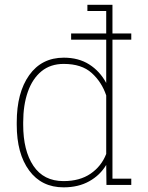

<svg xmlns="http://www.w3.org/2000/svg" viewBox="-20 -782 628 812"><path d="M249 10.3Q155.8 10.3 103.3 -61Q50.8 -132.3 50.8 -254.4V-264.6Q50.8 -390.1 103.5 -464.1Q156.2 -538.1 250 -538.1Q312.5 -538.1 357.4 -509.5Q402.3 -481 429.2 -431.2V-735.4H349.6V-761.7H455.6V-26.4H535.2V0H430.2L429.2 -84.5Q403.3 -41 357.4 -15.4Q311.5 10.3 249 10.3ZM248.5 -16.1Q317.4 -16.1 363 -47.4Q408.7 -78.6 429.2 -130.9V-378.4Q410.2 -435.1 367.7 -473.4Q325.2 -511.7 249.5 -511.7Q193.4 -511.7 155.3 -480.5Q117.2 -449.2 97.7 -393.6Q78.1 -337.9 78.1 -264.6V-254.4Q78.1 -145 121.3 -80.6Q164.6 -16.1 248.5 -16.1ZM280.8 -614.3V-640.6H535.2V-614.3Z"/></svg>

Font: Roboto Slab Thin
Style: Regular
Weight: 100
Designer: Google
Version: Version 2.000; ttfautohint (v1.8.1.43-b0c9)